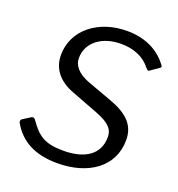

<svg xmlns="http://www.w3.org/2000/svg" viewBox="-137 -864 914 987"><g transform="rotate(20 320.5 -371.0)"><path d="M548 -608C555 -601 559 -597 562 -597C564 -597 565 -597 566 -598L615 -632C618 -634 620 -636 620 -639C620 -642 618 -645 614 -650C566 -714 491 -752 391 -752C236 -752 113 -658 113 -520C113 -449 153 -391 241 -359L385 -304C458 -276 484 -248 484 -205C484 -109 409 -61 292 -61C189 -61 151 -90 102 -160C98 -166 93 -169 88 -169C84 -169 80 -168 77 -165L39 -141C34 -138 31 -134 31 -129C31 -124 32 -121 33 -119C81 -34 162 10 285 10C453 10 578 -75 578 -223C578 -299 535 -349 435 -386L296 -437C232 -461 205 -498 205 -535C205 -578 222 -613 256 -640C290 -666 333 -679 386 -679C461 -679 515 -651 548 -608Z"/></g></svg>

Font: Libre Franklin
Style: Italic
Weight: 400
Italic angle: -8°
Designer: Pablo Impallari, Rodrigo Fuenzalida
Foundry: Impallari Type
Version: Version 1.002; ttfautohint (v1.5)